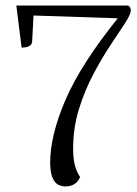

<svg xmlns="http://www.w3.org/2000/svg" viewBox="-20 -661 494 693"><path d="M215 12Q205 12 192.5 7Q180 2 171 -16Q162 -34 161 -72Q161 -173 217 -302Q273 -431 405 -595L101 -605L96 -511Q95 -490 58 -489L39 -641H443Q452 -635 452 -624Q452 -609 431 -577Q410 -545 379 -498.5Q348 -452 317 -393.5Q286 -335 265 -267.5Q244 -200 244 -125Q244 -91 249.5 -67.5Q255 -44 269 -22Q255 12 215 12Z"/></svg>

Font: Petrona Light
Style: Regular
Weight: 300
Designer: Ringo R. Seeber
Foundry: Ringo R. Seeber
Version: Version 2.001; ttfautohint (v1.8.3)